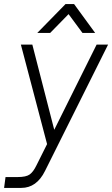

<svg xmlns="http://www.w3.org/2000/svg" viewBox="-32 -718 548 938"><path d="M288 -698H330L433 -557H371L303 -649L213 -557H150ZM-12 200 -5 147H54Q96 147 113.5 134Q131 121 146 90L198 -14L70 -500H126L233 -84L440 -500H496L188 117Q147 200 72 200Z"/></svg>

Font: Haskoy Light
Style: Italic
Weight: 300
Designer: Ertekin Erdin
Foundry: Ertekin Erdin
Version: Version 2.000; ttfautohint (v1.8.4.7-5d5b)